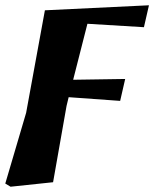

<svg xmlns="http://www.w3.org/2000/svg" viewBox="-27 -511 584 727"><path d="M-7 184 13 196 174 179 225 -110 233 -143 428 -129 447 -212 250 -209 304 -421 518 -408 537 -491 143 -472 72 -84Z"/></svg>

Font: Source Serif Pro Black
Style: Italic
Weight: 900
Italic angle: -12°
Designer: Frank Grießhammer
Foundry: Adobe Systems Incorporated
Version: Version 3.001;hotconv 1.0.111;makeotfexe 2.5.65597